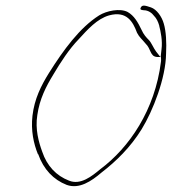

<svg xmlns="http://www.w3.org/2000/svg" viewBox="-20 -667 604 674"><path d="M94 -261C88 -209 98 -163 113 -126H114C133 -72 168 -36 214 -18C258 -2 301 -31 336 -61C388 -101 438 -150 477 -213C517 -278 562 -393 563 -479C565 -518 563 -557 555 -584C548 -609 530 -634 510 -641C489 -648 479 -651 474 -640C470 -632 478 -632 485 -631C500 -631 513 -622 521 -611C529 -603 535 -591 539 -577V-576C544 -557 551 -524 547 -494L544 -467H545C545 -462 546 -456 545 -450C524 -281 434 -149 332 -73C303 -49 263 -16 222 -33C178 -50 145 -84 128 -135C116 -168 103 -213 111 -263C119 -320 142 -364 167 -405C193 -449 223 -495 256 -529C288 -564 321 -601 363 -613C425 -630 447 -590 461 -552C469 -536 479 -529 491 -514C511 -495 506 -469 531 -467H543L528 -486C519 -498 511 -518 503 -526C493 -536 484 -546 477 -562C464 -589 451 -612 428 -625C401 -639 354 -629 328 -613C260 -570 203 -492 152 -411C124 -366 101 -320 94 -261ZM244 -538V-539ZM543 -467H544V-466Z"/></svg>

Font: Stray Cat
Style: ExLtCnObl
Weight: 200
Version: Version 1.0